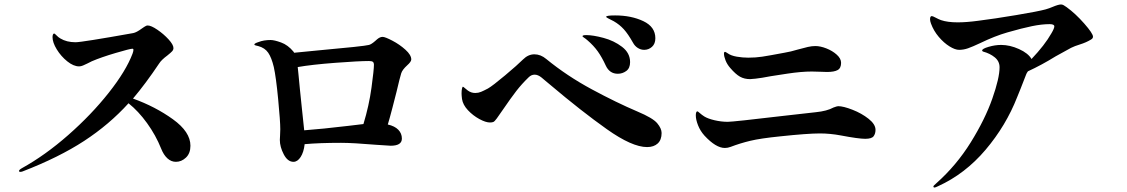

<svg xmlns="http://www.w3.org/2000/svg" viewBox="-20 -791 5040 859"><path d="M832 -139Q832 -105 812 -86Q792 -67 767 -67Q746 -67 729 -82.5Q712 -98 701 -126Q677 -186 638 -240Q599 -294 555 -329Q469 -234 356.5 -160.5Q244 -87 81 -24Q75 -22 71 -22Q65 -22 65 -26Q65 -31 77 -38Q182 -96 285.5 -187Q389 -278 466.5 -376Q544 -474 573 -551Q577 -562 577 -568Q577 -573 572 -573Q562 -573 497.5 -554Q433 -535 391 -517L371 -507Q361 -502 351.5 -498Q342 -494 334 -494Q309 -494 281 -516.5Q253 -539 234 -570Q215 -601 215 -625Q215 -632 217 -636.5Q219 -641 222 -641Q225 -641 233 -632.5Q241 -624 250 -619Q278 -602 318 -602Q346 -602 576 -643Q591 -646 614 -663Q616 -664 625 -670.5Q634 -677 641 -677Q656 -677 684 -658Q712 -639 734 -615Q756 -591 756 -576Q756 -568 750 -561.5Q744 -555 729 -543Q702 -523 692 -507Q631 -416 575 -350Q675 -314 753.5 -257.5Q832 -201 832 -139Z M1820 -525Q1820 -515 1802 -499Q1780 -479 1775 -463Q1769 -444 1754 -380Q1748 -356 1735.5 -308Q1723 -260 1715 -234Q1746 -227 1762 -210.5Q1778 -194 1778 -171Q1778 -139 1728 -139Q1724 -139 1666 -143Q1558 -152 1506 -152Q1409 -152 1343 -146Q1339 -110 1325 -88.5Q1311 -67 1293 -67Q1267 -67 1249.5 -100.5Q1232 -134 1232 -165Q1232 -174 1233 -185Q1234 -196 1234 -213Q1234 -248 1224.5 -347Q1215 -446 1205 -491Q1195 -533 1180 -555Q1165 -577 1135 -585Q1131 -586 1124.5 -587.5Q1118 -589 1118 -592Q1118 -597 1137 -603Q1160 -612 1191 -612Q1207 -612 1237.5 -601Q1268 -590 1293 -560L1296 -555L1398 -565Q1609 -584 1631 -590Q1642 -593 1659 -608Q1661 -610 1667.5 -615.5Q1674 -621 1680 -623.5Q1686 -626 1692 -626Q1703 -626 1735.5 -609Q1768 -592 1794 -568.5Q1820 -545 1820 -525ZM1539 -228 1606 -236Q1631 -318 1642 -398.5Q1653 -479 1653 -502Q1653 -510 1648.5 -514Q1644 -518 1631 -518Q1586 -518 1480.5 -510Q1375 -502 1312 -491L1315 -462Q1318 -430 1322 -389.5Q1326 -349 1330 -312L1341 -208Q1422 -214 1539 -228Z M2812 -600Q2790 -639 2771 -660Q2752 -681 2726 -696Q2715 -702 2703.5 -707.5Q2692 -713 2692 -716Q2692 -722 2732 -722Q2804 -722 2858 -696.5Q2912 -671 2912 -620Q2912 -595 2897 -581.5Q2882 -568 2862 -568Q2847 -568 2833.5 -576.5Q2820 -585 2812 -600ZM2690 -498Q2673 -535 2654.5 -561Q2636 -587 2608 -611Q2600 -618 2593 -622.5Q2586 -627 2586 -629Q2586 -634 2603 -634Q2633 -634 2680 -621.5Q2727 -609 2763 -581.5Q2799 -554 2799 -513Q2799 -486 2782 -473.5Q2765 -461 2744 -461Q2707 -461 2690 -498ZM2440 -413Q2428 -423 2419 -430.5Q2410 -438 2403 -444Q2387 -457 2372 -457Q2357 -457 2345 -445Q2314 -415 2290 -384Q2266 -353 2227 -296Q2212 -274 2202.5 -261Q2193 -248 2187.5 -245.5Q2182 -243 2172 -243Q2153 -243 2124.5 -258.5Q2096 -274 2073.5 -298Q2051 -322 2047 -348Q2045 -364 2045 -373Q2045 -387 2047 -395Q2049 -403 2051 -403Q2053 -403 2059.5 -397Q2066 -391 2073 -386Q2088 -375 2106 -375Q2120 -375 2132 -380Q2144 -385 2163 -395Q2184 -407 2240 -454Q2296 -501 2320 -525Q2343 -548 2371 -548Q2399 -548 2424 -527Q2517 -451 2627.5 -391.5Q2738 -332 2832 -292Q2901 -263 2920.5 -239.5Q2940 -216 2940 -196Q2940 -165 2922.5 -149Q2905 -133 2875 -133Q2808 -133 2695 -213Q2582 -293 2440 -413Z M3336 -437Q3310 -437 3290.5 -448Q3271 -459 3247 -487Q3233 -503 3226 -521Q3219 -539 3219 -551Q3219 -559 3224 -559Q3226 -559 3235 -553Q3250 -542 3276 -537.5Q3302 -533 3328 -533Q3361 -533 3390.5 -537.5Q3420 -542 3489 -555Q3519 -560 3548 -569Q3577 -577 3594.5 -581Q3612 -585 3628 -585Q3650 -585 3677 -574.5Q3704 -564 3723.5 -546.5Q3743 -529 3743 -510Q3743 -486 3727.5 -477.5Q3712 -469 3680 -469Q3660 -469 3650 -470L3612 -471Q3565 -471 3502.5 -461.5Q3440 -452 3428 -450Q3387 -442 3360 -439Q3342 -437 3336 -437ZM3223 -129Q3183 -129 3132 -184Q3113 -205 3103 -230.5Q3093 -256 3093 -275Q3093 -284 3095 -288.5Q3097 -293 3100 -293Q3102 -293 3111 -285Q3120 -277 3131 -270Q3147 -260 3177 -253Q3207 -246 3236 -246Q3260 -246 3488 -273Q3580 -284 3630 -289Q3680 -294 3709 -310Q3725 -316 3730 -316Q3753 -316 3794 -300Q3835 -284 3866 -259.5Q3897 -235 3897 -210Q3897 -193 3888.5 -181.5Q3880 -170 3851 -170Q3821 -170 3742 -185Q3694 -194 3648 -194Q3593 -194 3471 -181Q3382 -172 3336.5 -161Q3291 -150 3249 -134Q3236 -129 3223 -129Z M4870 -627Q4870 -619 4861 -614Q4840 -601 4811 -592Q4788 -585 4772 -577L4703 -539Q4640 -500 4579 -472Q4573 -464 4571 -458L4546 -394L4531 -357Q4481 -229 4389.5 -121Q4298 -13 4177 42Q4165 48 4161 48Q4156 48 4156 43Q4156 40 4169 29Q4259 -51 4323 -154Q4387 -257 4419.5 -349.5Q4452 -442 4452 -490Q4452 -517 4430.5 -534.5Q4409 -552 4379 -560Q4374 -562 4374 -565Q4374 -573 4403 -581.5Q4432 -590 4459 -590Q4498 -590 4539 -571.5Q4580 -553 4595 -527Q4654 -589 4684 -642Q4697 -664 4697 -673Q4697 -683 4676 -683Q4641 -683 4597 -674Q4553 -665 4487 -646Q4431 -630 4365 -598Q4331 -582 4311 -575Q4291 -568 4271 -568Q4253 -568 4228 -583.5Q4203 -599 4180 -626Q4157 -653 4145 -686Q4141 -697 4141 -705Q4141 -719 4149 -719Q4153 -719 4166 -712Q4179 -705 4190 -701Q4219 -691 4265 -691Q4304 -691 4356 -698Q4428 -707 4526.5 -723.5Q4625 -740 4658 -749Q4666 -751 4675 -754.5Q4684 -758 4689 -760Q4715 -771 4727 -771Q4733 -771 4739 -767.5Q4745 -764 4752 -759Q4792 -730 4831 -685.5Q4870 -641 4870 -627Z"/></svg>

Font: Shippori Mincho ExtraBold
Style: Regular
Weight: 800
Designer: FONTDASU
Foundry: FONTDASU / Google Inc. / but / Adobe
Version: Version 3.110; ttfautohint (v1.8.3)